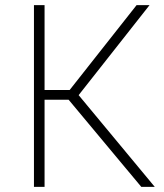

<svg xmlns="http://www.w3.org/2000/svg" viewBox="-20 -731 640 751"><path d="M248.5 -340.8 532.7 0H585.4L287.6 -358.9L564.9 -710.9H514.2L252.4 -378.9H154.3V-710.9H112.8V0H154.3V-340.8Z"/></svg>

Font: Roboto Mono ExtraLight
Style: Regular
Weight: 250
Monospace: yes
Designer: Google
Version: Version 3.000